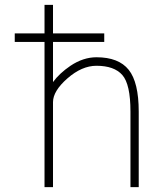

<svg xmlns="http://www.w3.org/2000/svg" viewBox="-20 -772 662 794"><path d="M199.2 -432.6Q225.6 -468.8 271.5 -500Q324.2 -535.2 378.9 -535.2Q470.7 -535.2 512.2 -483.4Q553.7 -431.6 553.7 -310.5V2H519.5V-310.5Q519.5 -423.8 485.8 -461.9Q452.1 -500 378.9 -500Q318.4 -500 258.8 -447.8Q199.2 -395.5 199.2 -349.6V2H164.1V-598.6H41V-633.8H164.1V-752H199.2V-633.8H411.1V-598.6H199.2Z"/></svg>

Font: Gen Shin Gothic ExtraLight
Style: Regular
Weight: 100
Designer: [Source Han Sans]
Ryoko NISHIZUKA  (kana & ideographs); Paul D. Hunt (Latin, Greek & Cyrillic); Wenlong ZHANG  (bopomofo
Version: Version 1.002.20150607